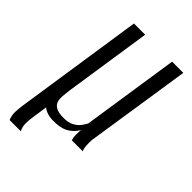

<svg xmlns="http://www.w3.org/2000/svg" viewBox="-190 -565 751 751"><g transform="rotate(45 185.5 -189.5)"><path d="M153 -3Q125 -1 107 -6Q89 -11 79 -20L70 42Q67 60 66.5 79Q66 98 75 116H13Q5 96 6 76Q7 56 10 36L90 -495H152L97 -131Q95 -114 93.5 -97.5Q92 -81 96 -68Q100 -55 114 -47Q128 -39 157 -39Q183 -39 199.5 -48Q216 -57 225.5 -69.5Q235 -82 240 -92L301 -495H363Q346 -385 329.5 -275.5Q313 -166 296 -57Q295 -43 296 -26Q297 -9 302 0Q287 0 272 0Q257 0 241 0Q237 -13 237 -26.5Q237 -40 238 -54Q229 -36 208 -20.5Q187 -5 153 -3Z"/></g></svg>

Font: Alumni Sans
Style: Italic
Weight: 400
Italic angle: -8°
Version: Version 1.016